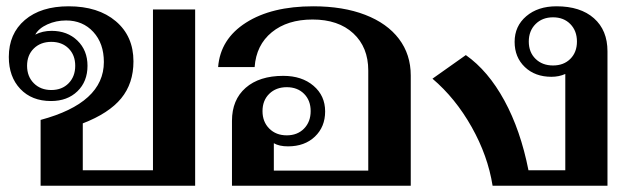

<svg xmlns="http://www.w3.org/2000/svg" viewBox="-20 -590 2010 610"><path d="M109 -209Q310 -263 310 -393Q310 -452 276.5 -488.5Q243 -525 190 -525Q158 -525 130.5 -512.5Q103 -500 92 -480Q115 -492 144 -492Q194 -492 226 -461Q258 -430 258 -381Q258 -331 226 -300Q194 -269 142 -269Q81 -269 44.5 -307.5Q8 -346 8 -409Q8 -483 59 -526.5Q110 -570 198 -570Q292 -570 348 -522.5Q404 -475 404 -395Q404 -325 365 -277.5Q326 -230 243 -198V-49H466V-560H600V0H109ZM219 -381Q219 -415 198 -436Q177 -457 143 -457Q109 -457 87.5 -436Q66 -415 66 -381Q66 -347 87.5 -325.5Q109 -304 143 -304Q177 -304 198 -325.5Q219 -347 219 -381Z M717 -206Q717 -273 760.5 -311Q804 -349 880 -349Q939 -349 976 -317.5Q1013 -286 1013 -236Q1013 -187 980.5 -156Q948 -125 895 -125Q867 -125 850 -135V-48H1150V-366Q1150 -440 1102.5 -484Q1055 -528 973 -528Q893 -528 843.5 -487.5Q794 -447 789 -377H673Q680 -466 761.5 -518Q843 -570 975 -570Q1070 -570 1140 -543Q1210 -516 1247.5 -466.5Q1285 -417 1285 -350V0H717ZM967 -237Q967 -271 946 -292Q925 -313 891 -313Q857 -313 835.5 -292Q814 -271 814 -237Q814 -203 835.5 -181.5Q857 -160 891 -160Q925 -160 946 -181.5Q967 -203 967 -237Z M1354 -340 1460 -415Q1531 -365 1582.5 -270.5Q1634 -176 1659 -49H1776V-355Q1756 -346 1732 -346Q1680 -346 1647.5 -377Q1615 -408 1615 -457Q1615 -507 1652 -538.5Q1689 -570 1748 -570Q1824 -570 1867 -532Q1910 -494 1910 -427V0H1545Q1530 -95 1478.5 -186.5Q1427 -278 1354 -340ZM1813 -458Q1813 -492 1792 -513.5Q1771 -535 1737 -535Q1703 -535 1681.5 -513.5Q1660 -492 1660 -458Q1660 -424 1681.5 -403Q1703 -382 1737 -382Q1771 -382 1792 -403Q1813 -424 1813 -458Z"/></svg>

Font: Fahkwang SemiBold
Style: Regular
Weight: 600
Designer: Suppakit Chalermlarp | Katatrad Co.,Ltd.
Foundry: Cadson Demak Co.,Ltd.
Version: Version 1.000; ttfautohint (v1.6)